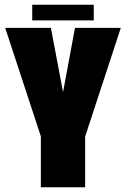

<svg xmlns="http://www.w3.org/2000/svg" viewBox="-20 -793 532 813"><path d="M153 0H340.5V-214.5L491.5 -675H297.5L247.5 -405.5H246.5L195.5 -675H2L153 -215.5ZM116.5 -706.5H377V-773H116.5Z"/></svg>

Font: Anybody ExtraCondensed Black
Style: Regular
Weight: 900
Width: 2
Version: Version 1.113;gftools[0.9.25]